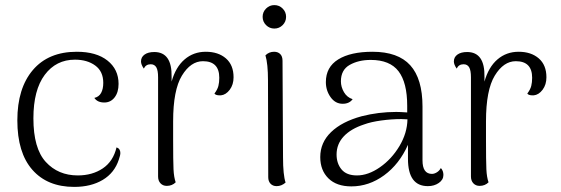

<svg xmlns="http://www.w3.org/2000/svg" viewBox="-20 -720 2199 753"><path d="M48 -248Q48 -374 109 -445.5Q170 -517 281 -517Q358 -517 401.5 -482.5Q445 -448 445 -391Q445 -358 429.5 -338Q414 -318 389 -318Q362 -318 350 -336Q368 -340 376.5 -355.5Q385 -371 385 -395Q385 -440 353.5 -463Q322 -486 274 -486Q200 -486 155.5 -426.5Q111 -367 111 -256Q111 -138 159.5 -85Q208 -32 285 -32Q342 -32 383 -59.5Q424 -87 437 -142Q452 -137 452 -120Q452 -111 446 -94Q429 -42 383 -14.5Q337 13 271 13Q166 13 107 -54Q48 -121 48 -248Z M896 -417Q896 -388 881 -368Q866 -348 846 -346H842Q826 -346 821 -353Q833 -369 836.5 -383Q840 -397 840 -415Q840 -480 776 -480Q728 -480 693.5 -423.5Q659 -367 659 -244V-174Q659 -87 660.5 -56Q662 -25 669 -5Q655 9 634 9Q619 9 609.5 -1Q600 -11 600 -28V-417Q600 -444 593 -456Q586 -468 571 -468Q552 -468 544 -451Q533 -467 533 -479Q533 -496 547 -506Q561 -516 585 -516Q655 -516 653 -418V-400Q669 -457 704 -487Q739 -517 787 -517Q836 -517 866 -491Q896 -465 896 -417Z M1010 -654Q1010 -673 1023.5 -686.5Q1037 -700 1056 -700Q1075 -700 1088.5 -686.5Q1102 -673 1102 -654Q1102 -635 1088.5 -621.5Q1075 -608 1056 -608Q1037 -608 1023.5 -621.5Q1010 -635 1010 -654ZM1100 -4Q1084 10 1065 10Q1050 10 1041 0.5Q1032 -9 1032 -25L1031 -405Q1031 -470 1021 -503Q1035 -517 1055 -517Q1070 -517 1079 -508Q1088 -499 1088 -482L1090 -103Q1090 -34 1100 -4Z M1719 -34Q1719 -15 1701 -2.5Q1683 10 1658 10Q1580 10 1580 -97V-152Q1546 -76 1486.5 -32.5Q1427 11 1358 11Q1300 11 1268 -20.5Q1236 -52 1236 -104Q1236 -161 1278.5 -202Q1321 -243 1398 -264Q1464 -281 1534 -281Q1549 -281 1577 -279V-305Q1577 -396 1543 -440.5Q1509 -485 1434 -485Q1386 -485 1351.5 -465.5Q1317 -446 1317 -401Q1317 -379 1329 -358.5Q1341 -338 1363 -331Q1350 -313 1324 -313Q1295 -313 1276.5 -339Q1258 -365 1258 -398Q1258 -457 1306.5 -487Q1355 -517 1441 -517Q1541 -517 1589 -464Q1637 -411 1637 -302V-91Q1637 -38 1674 -38Q1683 -38 1693 -44Q1703 -50 1709 -61Q1719 -50 1719 -34ZM1578 -252 1554 -253Q1516 -253 1475.5 -247.5Q1435 -242 1408 -232Q1356 -215 1328 -185Q1300 -155 1300 -114Q1300 -79 1319.5 -55.5Q1339 -32 1380 -32Q1424 -32 1470 -64Q1516 -96 1546.5 -147Q1577 -198 1578 -252Z M2123 -417Q2123 -388 2108 -368Q2093 -348 2073 -346H2069Q2053 -346 2048 -353Q2060 -369 2063.5 -383Q2067 -397 2067 -415Q2067 -480 2003 -480Q1955 -480 1920.5 -423.5Q1886 -367 1886 -244V-174Q1886 -87 1887.5 -56Q1889 -25 1896 -5Q1882 9 1861 9Q1846 9 1836.5 -1Q1827 -11 1827 -28V-417Q1827 -444 1820 -456Q1813 -468 1798 -468Q1779 -468 1771 -451Q1760 -467 1760 -479Q1760 -496 1774 -506Q1788 -516 1812 -516Q1882 -516 1880 -418V-400Q1896 -457 1931 -487Q1966 -517 2014 -517Q2063 -517 2093 -491Q2123 -465 2123 -417Z"/></svg>

Font: Arima Madurai Light
Style: Regular
Weight: 300
Designer: Joana Correia and Natanael Gama
Foundry: NDISCOVER
Version: Version 1.020